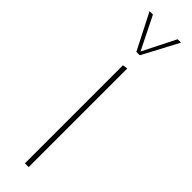

<svg xmlns="http://www.w3.org/2000/svg" viewBox="-258 -727 720 720"><g transform="rotate(45 102.0 -367.0)"><path d="M92 0V-520L112 -523V0ZM92 -591 19 -734H37L102 -603L168 -734H186L110 -591Z"/></g></svg>

Font: Murecho Thin
Style: Regular
Weight: 100
Designer: Neil Summerour
Foundry: Positype
Version: Version 1.010